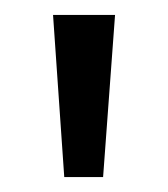

<svg xmlns="http://www.w3.org/2000/svg" viewBox="-20 -665 225 257"><path d="M51 -645H134L118 -428H66Z"/></svg>

Font: Mukta Vaani
Style: Regular
Weight: 400
Designer: Noopur Datye, Girish Dalvi, Yashodeep Gholap, Pallavi Karambelkar
Foundry: Ek Type
Version: Version 2.538;PS 1.000;hotconv 16.6.51;makeotf.lib2.5.65220;